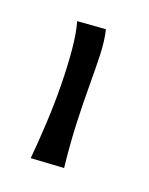

<svg xmlns="http://www.w3.org/2000/svg" viewBox="-67 -730 268 346"><g transform="rotate(20 67.0 -556.5)"><path d="M79.1 -689.5Q84 -669.9 85 -643.6Q85.9 -617.2 85.9 -584.5Q85.9 -551.8 87.4 -512.7Q88.9 -473.6 93.8 -428.7L31.2 -424.8Q34.2 -456.1 36.1 -493.2Q38.1 -530.3 37.6 -566.9Q37.1 -603.5 34.2 -634.8Q31.2 -666 25.4 -685.5Z"/></g></svg>

Font: Mystery Quest
Style: Regular
Weight: 400
Designer: Squid
Foundry: Font Diner, Inc DBA Sideshow
Version: Version 1.000